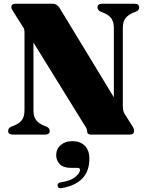

<svg xmlns="http://www.w3.org/2000/svg" viewBox="-20 -720 776 1027"><path d="M246 -20Q246 -0.5 221 0H48.5Q23.5 -0.5 23.5 -20Q23.5 -35 41.5 -43L52 -47Q79.5 -57 95.2 -75.5Q111 -94 111 -130V-545Q111 -558 108.8 -564.8Q106.5 -571.5 98 -583.5L55 -651.5Q40.5 -673 40.5 -681.5Q40.5 -700 63 -700H262Q283.5 -700 297.5 -679.5L589 -199.5V-570Q589 -605 573.8 -623.8Q558.5 -642.5 530 -653L520 -657Q501.5 -665.5 501.5 -680Q501.5 -700 526.5 -700H699Q724.5 -700 724.5 -680Q724.5 -665 706 -657L695.5 -653Q668.5 -643 652.8 -624.5Q637 -606 637 -570V-152.5Q637 -124.5 648 -108.5L682 -55Q692.5 -40 694.8 -33Q697 -26 697 -20Q697 0 673 0H467Q446 0 446 -18Q446 -24 443.2 -31.2Q440.5 -38.5 430.5 -53L159 -492.5V-129.5Q159 -95 174.2 -76.5Q189.5 -58 217.5 -47L228 -43Q246 -35 246 -20ZM361 178Q319 178 299.8 158Q280.5 138 280.5 110.5Q280.5 76.5 304.8 55.8Q329 35 366.5 35Q408.5 35 433.2 59Q458 83 458 129.5Q458 259.5 311.5 286Q292 290.5 288.5 275Q284.5 260 303 255.5Q356 248.5 382 227Q408 205.5 408 188.5Q408 178 395 178Z"/></svg>

Font: Fraunces 72pt S000 Black
Style: Regular
Weight: 900
Version: Version 1.000; ttfautohint (v1.8.3)